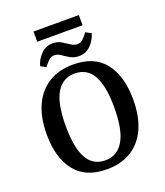

<svg xmlns="http://www.w3.org/2000/svg" viewBox="-150 -918 881 1027"><g transform="rotate(-20 291.0 -404.5)"><path d="M282 9Q160 9 100.5 -67.5Q41 -144 41 -275Q41 -373 72.5 -441Q104 -509 162 -544.5Q220 -580 301 -580Q422 -580 481 -503Q540 -426 540 -295Q540 -199 509.5 -131Q479 -63 421 -27Q363 9 282 9ZM292 -532Q224 -532 188 -472Q152 -412 152 -284Q152 -159 186 -99Q220 -39 290 -39Q357 -39 393.5 -99.5Q430 -160 430 -289Q430 -412 396 -472Q362 -532 292 -532ZM348 -611Q321 -611 299.5 -623Q278 -635 260 -648Q242 -661 223 -661Q205 -661 190 -646.5Q175 -632 163 -615L133 -632Q142 -667 169.5 -695.5Q197 -724 237 -724Q265 -724 285.5 -711.5Q306 -699 324.5 -686.5Q343 -674 361 -674Q380 -674 395 -688.5Q410 -703 421 -720L453 -703Q442 -667 415 -639Q388 -611 348 -611ZM163 -818H421V-760H163Z"/></g></svg>

Font: Yrsa Medium
Style: Regular
Weight: 500
Designer: Anna Giedrys (Yrsa+Rasa design), David Brezina (Yrsa art-direction, Rasa art-direction, design)
Foundry: Rosetta Type Foundry
Version: Version 2.004